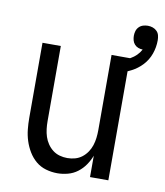

<svg xmlns="http://www.w3.org/2000/svg" viewBox="-78 -732 693 805"><g transform="rotate(10 269.0 -329.5)"><path d="M220 8Q195 8 171 1Q147 -6 128.5 -21.5Q110 -37 97 -58.5Q84 -80 76.5 -103.5Q69 -127 66.5 -151.5Q64 -176 64 -200V-520H142V-200Q142 -183 144 -166.5Q146 -150 151 -134.5Q156 -119 165.5 -105Q175 -91 188 -81Q201 -71 217 -66.5Q233 -62 250 -62Q267 -62 283 -66.5Q299 -71 312 -81Q325 -91 334.5 -105Q344 -119 349 -134.5Q354 -150 356 -166.5Q358 -183 358 -200V-520H436V0H358V-91Q350 -70 337 -51Q324 -32 305.5 -18Q287 -4 264.5 2Q242 8 220 8ZM397 -450 382 -499Q397 -503 411.5 -508.5Q426 -514 439.5 -521.5Q453 -529 464 -540Q475 -551 482 -564V-565Q473 -565 463.5 -568.5Q454 -572 447.5 -579.5Q441 -587 438.5 -596.5Q436 -606 436 -616Q436 -626 439 -636Q442 -646 449.5 -653.5Q457 -661 467 -664Q477 -667 487 -667Q498 -667 508 -663.5Q518 -660 525.5 -652.5Q533 -645 535.5 -634.5Q538 -624 538 -614Q538 -584 528 -556Q518 -528 498 -506.5Q478 -485 451.5 -471.5Q425 -458 397 -450Z"/></g></svg>

Font: Iosevka Curly
Style: Regular
Weight: 400
Monospace: yes
Designer: Belleve Invis
Foundry: Belleve Invis
Version: Version 22.1.2; ttfautohint (v1.8.4)